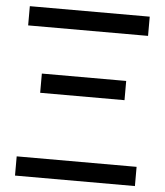

<svg xmlns="http://www.w3.org/2000/svg" viewBox="-51 -751 684 796"><g transform="rotate(5 290.5 -352.5)"><path d="M41 -625V-705H540V-625ZM41 0V-80H540V0ZM115 -351V-431H466V-351Z"/></g></svg>

Font: TikTok Sans 24pt
Style: Regular
Weight: 400
Version: Version 4.000